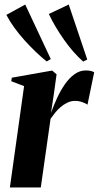

<svg xmlns="http://www.w3.org/2000/svg" viewBox="-20 -825 434 845"><path d="M23.5 0 86 -446 29.5 -467.5 32 -483 209.5 -514.5 229 -498 217 -411 204.5 -328.5Q216 -360.5 231.2 -393.5Q246.5 -426.5 265.5 -454Q284.5 -481.5 307.8 -498.2Q331 -515 357.5 -515Q373 -515 381.8 -512.2Q390.5 -509.5 394.5 -507L365 -364Q361.5 -368 344.8 -374.5Q328 -381 310 -381Q292.5 -381 276.5 -373.2Q260.5 -365.5 246.8 -353.8Q233 -342 222 -328.2Q211 -314.5 202.5 -302L159.5 0ZM185.5 -554.5Q163 -572.5 138 -596.2Q113 -620 88.5 -647.2Q64 -674.5 43.2 -703Q22.5 -731.5 8 -759.5L91 -805L203.5 -565ZM346 -554Q324.5 -573 303.2 -597.2Q282 -621.5 262.2 -649.5Q242.5 -677.5 225.2 -706.5Q208 -735.5 195 -763.5L282.5 -805L364 -563Z"/></svg>

Font: Merriweather 144pt
Style: Bold Italic
Weight: 700
Italic angle: -7.8°
Version: Version 2.101